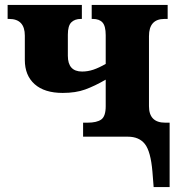

<svg xmlns="http://www.w3.org/2000/svg" viewBox="-20 -556 719 781"><path d="M600 142Q593 60 569.5 30Q546 0 500 0H318V-57H336Q374 -57 392 -70Q410 -83 410 -124V-232Q365 -206 326.5 -192Q288 -178 235 -178Q161 -178 121 -213.5Q81 -249 81 -312V-411Q81 -479 17 -479H11V-536H313V-479H309Q284 -479 270 -465Q256 -451 256 -415V-329Q256 -265 314 -265Q337 -265 359.5 -272.5Q382 -280 410 -296V-413Q410 -450 397 -464.5Q384 -479 358 -479H353V-536H662V-479H649Q586 -479 586 -409V-124Q586 -57 652 -57H670V205H605Z"/></svg>

Font: Noto Serif ExtraBold
Style: Regular
Weight: 800
Designer: Monotype Design Team
Foundry: Monotype Imaging Inc.
Version: Version 1.001